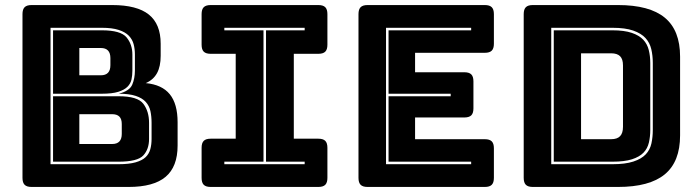

<svg xmlns="http://www.w3.org/2000/svg" viewBox="-20 -740 2770 760"><path d="M489 0H105Q86 0 77.5 -8.5Q69 -17 69 -36V-684Q69 -703 77.5 -711.5Q86 -720 105 -720H424Q522 -720 569 -682.5Q616 -645 616 -567V-519Q616 -477 601.5 -450.5Q587 -424 557 -411Q621 -405 652 -367Q683 -329 683 -256V-164Q683 -80 635.5 -40Q588 0 489 0ZM180 -90H449Q491 -90 517 -97.5Q543 -105 556.5 -118Q570 -131 575 -149.5Q580 -168 580 -190V-254Q580 -279 575.5 -300Q571 -321 557 -336.5Q543 -352 517 -360.5Q491 -369 450 -369Q493 -380 503.5 -405Q514 -430 514 -460V-524Q514 -546 509 -565Q504 -584 490 -598.5Q476 -613 450 -621.5Q424 -630 383 -630H180ZM383 -620Q458 -620 481 -592Q504 -564 504 -524V-460Q504 -442 500.5 -425.5Q497 -409 484.5 -396.5Q472 -384 448 -376.5Q424 -369 383 -369H190V-620ZM294 -550V-442H379Q398 -442 407.5 -452Q417 -462 417 -482V-510Q417 -530 407.5 -540Q398 -550 379 -550ZM450 -359Q525 -359 547.5 -329Q570 -299 570 -254V-190Q570 -149 547 -124.5Q524 -100 449 -100H190V-359ZM294 -288V-170H424Q443 -170 452.5 -180Q462 -190 462 -210V-249Q462 -269 452.5 -278.5Q443 -288 424 -288Z M814 0Q795 0 786.5 -8.5Q778 -17 778 -36V-155Q778 -174 786.5 -182.5Q795 -191 814 -191H913V-527H814Q795 -527 786.5 -535.5Q778 -544 778 -563V-684Q778 -703 786.5 -711.5Q795 -720 814 -720H1240Q1259 -720 1267.5 -711.5Q1276 -703 1276 -684V-563Q1276 -544 1267.5 -535.5Q1259 -527 1240 -527H1143V-191H1240Q1259 -191 1267.5 -182.5Q1276 -174 1276 -155V-36Q1276 -17 1267.5 -8.5Q1259 0 1240 0ZM1186 -90V-100H1033V-620H1186V-630H868V-620H1023V-100H868V-90Z M1899 0H1435Q1416 0 1407.5 -8.5Q1399 -17 1399 -36V-684Q1399 -703 1407.5 -711.5Q1416 -720 1435 -720H1899Q1918 -720 1926.5 -711.5Q1935 -703 1935 -684V-567Q1935 -548 1926.5 -539.5Q1918 -531 1899 -531H1623V-454H1818Q1837 -454 1845.5 -445.5Q1854 -437 1854 -418V-311Q1854 -292 1845.5 -283.5Q1837 -275 1818 -275H1623V-189H1899Q1918 -189 1926.5 -180.5Q1935 -172 1935 -153V-36Q1935 -17 1926.5 -8.5Q1918 0 1899 0ZM1845 -100H1518V-359H1764V-369H1518V-620H1845V-630H1508V-90H1845Z M2426 0H2089Q2070 0 2061.5 -8.5Q2053 -17 2053 -36V-684Q2053 -703 2061.5 -711.5Q2070 -720 2089 -720H2426Q2551 -720 2611.5 -670Q2672 -620 2672 -516V-204Q2672 -100 2611.5 -50Q2551 0 2426 0ZM2162 -90H2404Q2455 -90 2487 -100.5Q2519 -111 2536 -129Q2553 -147 2558.5 -172Q2564 -197 2564 -226V-491Q2564 -520 2558 -545.5Q2552 -571 2535 -589.5Q2518 -608 2486.5 -619Q2455 -630 2404 -630H2162ZM2404 -620Q2451 -620 2480.5 -610Q2510 -600 2526 -583Q2542 -566 2548 -542Q2554 -518 2554 -491V-226Q2554 -199 2548.5 -175.5Q2543 -152 2527 -135.5Q2511 -119 2481.5 -109.5Q2452 -100 2404 -100H2172V-620ZM2280 -529V-189H2399Q2423 -189 2434.5 -201Q2446 -213 2446 -238V-481Q2446 -506 2434.5 -517.5Q2423 -529 2399 -529Z"/></svg>

Font: Bungee Inline
Style: Regular
Weight: 400
Designer: David Jonathan Ross
Foundry: David Jonathan Ross
Version: Version 1.001;PS 1.0;hotconv 1.0.72;makeotf.lib2.5.5900